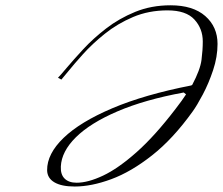

<svg xmlns="http://www.w3.org/2000/svg" viewBox="-20 -697 833 718"><path d="M259.3 0.5Q210.4 0.5 183.6 -15.1Q156.7 -30.8 156.2 -60.5Q155.8 -121.6 217.8 -181.4Q279.8 -241.2 400.1 -292.2Q520.5 -343.3 694.8 -377.4L698.7 -379.4Q729 -436.5 733.6 -473.4Q738.3 -510.3 738.3 -542Q738.3 -589.8 707 -624Q675.8 -658.2 606.4 -658.2Q536.1 -658.2 477.5 -633.3Q418.9 -608.4 372.1 -570.8Q325.2 -533.2 290.5 -494.6Q255.9 -456.1 233.9 -428.7Q214.4 -404.8 209.5 -399.4L196.8 -406.2Q202.1 -411.6 209.2 -419.7Q216.3 -427.7 229 -442.9Q254.9 -473.6 291.7 -513.4Q328.6 -553.2 377 -590.6Q425.3 -627.9 485.6 -652.6Q545.9 -677.2 617.7 -677.2Q701.7 -677.2 747.6 -637Q793.5 -596.7 793.5 -532.7Q793.5 -484.4 776.9 -434.6Q760.3 -384.8 738.5 -343.8Q716.8 -302.7 700.2 -279.8Q627 -177.7 548.6 -116Q470.2 -54.2 396 -26.9Q321.8 0.5 259.3 0.5ZM266.6 -13.7Q309.1 -13.7 365.5 -40.3Q421.9 -66.9 490.5 -127.7Q559.1 -188.5 636.7 -290Q662.1 -322.8 675.8 -344.2L667 -351.1Q521 -324.2 419.2 -280.5Q317.4 -236.8 263.7 -183.6Q210 -130.4 207.5 -74.2Q206.1 -44.4 221.7 -29.1Q237.3 -13.7 266.6 -13.7Z"/></svg>

Font: Pinyon Script
Style: Regular
Weight: 400
Designer: Nicole Fally, Eben Sorkin
Foundry: Sorkin Type Co.
Version: Version 1.008; ttfautohint (v1.8.4.7-5d5b)